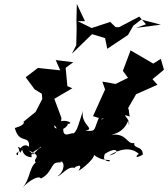

<svg xmlns="http://www.w3.org/2000/svg" viewBox="-20 -828 850 972"><path d="M351 -513 262 -524 285 -472 172 -484 110 -437 155 -376 192 -353 194 -327 160 -261 93 -207C100 -221 119 -197 55 -180C78 -93 131 -150 127 -85C95 -111 68 -60 71 -42C53 -49 64 -56 99 -71C83 -70 55 -112 85 -54C104 -116 70 -35 141 -32C128 -65 190 -71 183 -89C188 -63 198 -102 159 -58C135 -41 162 -40 125 -66C203 -35 142 -27 161 -6C127 22 134 77 93 124C128 83 179 58 187 76C245 47 237 -4 271 -5C334 -24 259 6 278 -4C308 -27 313 37 271 64C289 64 325 6 362 24C340 24 410 -12 378 35C382 40 492 -48 444 -54C500 0 548 -29 533 -11C483 -17 521 -58 513 -61C465 -80 568 -41 494 -104C527 -57 462 -108 513 -50C572 -90 594 -55 534 -41C550 -52 628 -100 684 -48C678 -51 650 -16 703 -45C703 -92 654 -73 660 -104C619 -96 627 -154 543 -146C640 -165 625 -258 633 -193C642 -233 578 -257 641 -237C627 -235 641 -325 611 -250L669 -351L777 -399L752 -427L810 -475L794 -530L756 -506L641 -573L602 -469L628 -434L565 -403L498 -415L512 -375L451 -240C514 -217 526 -233 491 -223C509 -231 488 -278 489 -251C449 -165 473 -163 411 -166C468 -177 386 -194 400 -267C356 -129 377 -184 306 -106C315 -117 346 -120 368 -140C354 -182 292 -104 301 -189C276 -149 352 -210 310 -201C374 -197 302 -234 274 -205C293 -163 224 -174 273 -214C229 -207 255 -210 283 -150L291 -231L255 -328L346 -381L321 -392L311 -500L306 -480ZM719 -705 685 -744 582 -690 565 -691 538 -717 444 -686 373 -721H410L369 -808L367 -728L368 -683L366 -599L344 -556L446 -655L512 -635L523 -581L628 -651L655 -698L695 -729L794 -703L670 -687Z"/></svg>

Font: Hussar Lance
Style: Italic
Weight: 700
Foundry: Cannot Into Space Fonts, PlusOne Fonts
Version: Version 2.27